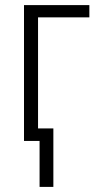

<svg xmlns="http://www.w3.org/2000/svg" viewBox="-20 -552 384 752"><path d="M330 -484H129V-49H189V180H135V0H74V-532H330Z"/></svg>

Font: Noto Sans Display Light Narrow
Style: Regular
Weight: 300
Width: 4
Designer: Monotype Design team
Foundry: Monotype Imaging Inc.
Version: Version 1.000